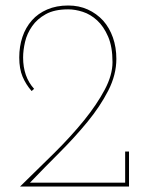

<svg xmlns="http://www.w3.org/2000/svg" viewBox="-20 -678 535 698"><path d="M449 0V-127H435V-14H89Q141 -68 196.5 -123.5Q252 -179 298 -235Q344 -291 373.5 -348.5Q403 -406 403 -464Q403 -506 390.5 -541.5Q378 -577 355 -603Q331 -629 299 -643.5Q267 -658 228 -658Q185 -658 151.5 -643.5Q118 -629 96 -604Q73 -578 61.5 -543.5Q50 -509 50 -469Q50 -428 62 -399.5Q74 -371 95 -347L104 -355Q84 -377 74 -405.5Q64 -434 64 -469Q64 -495 71 -525.5Q78 -556 97 -583Q115 -609 146.5 -626.5Q178 -644 228 -644Q253 -644 281 -635Q309 -626 333 -604Q357 -582 373 -545Q389 -508 389 -452Q389 -405 360.5 -351.5Q332 -298 286 -241Q239 -183 178 -122.5Q117 -62 53 0Z"/></svg>

Font: Josefin Slab Thin Thin
Style: Regular
Weight: 250
Version: Version 2.000